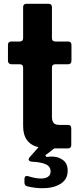

<svg xmlns="http://www.w3.org/2000/svg" viewBox="-20 -783 431 1013"><path d="M272 -444Q254 -444 254 -426V-167Q254 -147 262 -135.5Q270 -124 294 -124H338Q356 -124 356 -106V-18Q356 0 338 0H266Q238 23 219 36L225 45Q243 43 250 43Q282 43 300 54Q320 64 328.5 79.5Q337 95 337 118Q337 163 300 186.5Q263 210 204 210Q164 210 124 200Q109 197 109 180V161Q109 154 112.5 149.5Q116 145 122 145L130 147Q169 159 196 159Q220 159 233.5 149.5Q247 140 247 122Q247 95 221 83.5Q195 72 147 70Q140 69 135.5 66Q131 63 131 58Q131 54 136 47L183 -6Q102 -26 102 -118V-426Q102 -444 84 -444H40Q32 -444 27 -449Q22 -454 22 -462V-546Q22 -564 40 -564H84Q102 -564 102 -582V-745Q102 -763 120 -763H236Q254 -763 254 -745V-582Q254 -564 272 -564H339Q357 -564 357 -546V-462Q357 -444 339 -444Z"/></svg>

Font: Open Sauce Two ExtraBold
Style: Regular
Weight: 800
Designer: Alfredo Marco Pradil
Foundry: Creative Sauce Fz LLC
Version: Version 1.477